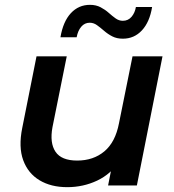

<svg xmlns="http://www.w3.org/2000/svg" viewBox="-20 -767 721 794"><path d="M258 7Q191 7 143.5 -21.5Q96 -50 76 -104.5Q56 -159 72 -238L131 -534H256L197 -241Q185 -176 209.5 -139.5Q234 -103 299 -103Q366 -103 411.5 -141Q457 -179 472 -257L528 -534H652L546 0H427L457 -152L477 -104Q439 -47 381.5 -20Q324 7 258 7ZM488 -607Q463 -607 444.5 -616.5Q426 -626 410.5 -639.5Q395 -653 381 -663Q367 -673 351 -673Q330 -673 316 -656.5Q302 -640 297 -613H230Q241 -678 273 -712.5Q305 -747 352 -747Q377 -747 396 -737Q415 -727 429.5 -714Q444 -701 458 -691Q472 -681 488 -681Q510 -681 524 -697.5Q538 -714 542 -738H609Q599 -676 567 -641.5Q535 -607 488 -607Z"/></svg>

Font: MOST Montserrat SemiBold
Style: Italic
Weight: 600
Italic angle: -11.3°
Designer: Julieta Ulanovsky
Foundry: Julieta Ulanovsky
Version: Version 8.000;March 11, 2024;FontCreator 15.0.0.2926 64-bit